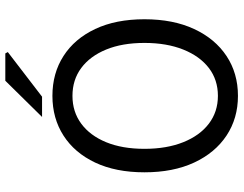

<svg xmlns="http://www.w3.org/2000/svg" viewBox="-114 -766 893 704"><g transform="rotate(-90 332.0 -414.5)"><path d="M332 12Q249.7 12 186.4 -29.9Q123.2 -71.8 87.4 -148.7Q51.7 -225.5 51.7 -330.8Q51.7 -436 87.4 -511.6Q123.2 -587.2 186.4 -627.7Q249.7 -668.3 332 -668.3Q414.9 -668.3 478.1 -627.7Q541.4 -587.2 577.1 -511.6Q612.9 -436 612.9 -330.8Q612.9 -225.5 577.1 -148.7Q541.4 -71.8 478.1 -29.9Q414.9 12 332 12ZM332 -61.5Q390.9 -61.5 434.2 -94.7Q477.5 -127.9 501.8 -188.6Q526.1 -249.3 526.1 -330.8Q526.1 -412.3 501.8 -471.4Q477.5 -530.4 434.2 -562.6Q390.9 -594.8 332 -594.8Q273.6 -594.8 230 -562.6Q186.4 -530.4 162.1 -471.4Q137.8 -412.3 137.8 -330.8Q137.8 -249.3 162.1 -188.6Q186.4 -127.9 230 -94.7Q273.6 -61.5 332 -61.5ZM254.7 -706.3 387.4 -841H487.6L492.6 -831.9L329 -706.3Z"/></g></svg>

Font: Source Sans 3 VF
Style: Regular
Weight: 200
Designer: Paul D. Hunt
Foundry: Adobe
Version: Version 3.046;hotconv 1.0.118;makeotfexe 2.5.65603